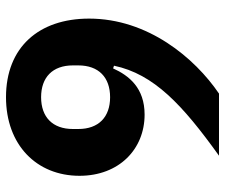

<svg xmlns="http://www.w3.org/2000/svg" viewBox="-75 -663 750 640"><g transform="rotate(90 300.0 -343.0)"><path d="M304 12C463 12 566 -90 566 -233C566 -365 477 -450 362 -450C273 -450 232 -398 208 -345L199 -348C227 -481 329 -576 499 -698H292C173 -617 42 -461 42 -265C42 -97 138 12 304 12ZM304 -105C238 -105 198 -143 198 -211V-229C198 -297 238 -335 304 -335C370 -335 410 -297 410 -229V-211C410 -143 370 -105 304 -105Z"/></g></svg>

Font: IBM Plex Thai Looped
Style: Bold
Weight: 700
Designer: Mike Abbink, Paul van der Laan, Pieter van Rosmalen, Ben Mitchell, Mark Frömberg
Foundry: Bold Monday
Version: Version 1.0